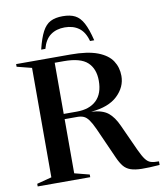

<svg xmlns="http://www.w3.org/2000/svg" viewBox="-99 -1021 943 1105"><g transform="rotate(-10 372.0 -468.0)"><path d="M31.5 -699.5V-715H349Q449 -715 507.5 -692.5Q566 -670 591.2 -631.2Q616.5 -592.5 616.5 -543Q616.5 -478 564.2 -428.2Q512 -378.5 409.5 -370Q474 -366.5 507 -340.2Q540 -314 564 -260L633 -108.5Q651.5 -68.5 665.8 -49.8Q680 -31 697.8 -25.8Q715.5 -20.5 744 -21V0Q680 5 639.5 4.2Q599 3.5 574 -5.5Q549 -14.5 533.2 -34Q517.5 -53.5 503 -86L422 -267.5Q405.5 -303.5 391.8 -322.2Q378 -341 362.5 -347.8Q347 -354.5 325.5 -354.5H251.5V-38L338.5 -15.5V0H31.5V-15.5L118 -38V-677.5ZM328.5 -385Q402 -385 442.8 -424Q483.5 -463 483.5 -538.5Q483.5 -608 442.8 -646Q402 -684 305 -684H251.5V-385ZM343 -874.5Q294 -874.5 260.5 -850.2Q227 -826 212.5 -772H188Q204 -838 223.5 -874.5Q243 -911 271.2 -925.5Q299.5 -940 343 -940Q386.5 -940 414.8 -925.5Q443 -911 462.5 -874.5Q482 -838 498 -772H473.5Q459 -826 425.5 -850.2Q392 -874.5 343 -874.5Z"/></g></svg>

Font: Newsreader 72pt Medium
Style: Regular
Weight: 500
Designer: Hugues Gentile
Foundry: Production Type
Version: Version 1.003; ttfautohint (v1.8.3)